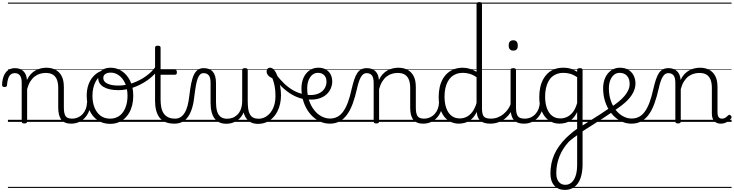

<svg xmlns="http://www.w3.org/2000/svg" viewBox="-76 -1168 7031 1840"><path d="M609 17Q572 17 547.5 6.5Q523 -4 509 -24Q495 -44 488.5 -72.5Q482 -101 482 -137V-326Q482 -371 470 -403Q458 -435 431.5 -452Q405 -469 362 -469Q335 -469 307.5 -461Q280 -453 256.5 -435Q233 -417 214.5 -387.5Q196 -358 184 -314V-4Q184 6 177.5 10.5Q171 15 157 15Q144 15 138 10.5Q132 6 132 -4V-374Q132 -424 114.5 -445.5Q97 -467 66 -467Q44 -467 28.5 -455.5Q13 -444 3.5 -418.5Q-6 -393 -9 -352Q-9 -343 -15 -338.5Q-21 -334 -33 -334Q-43 -334 -49.5 -338.5Q-56 -343 -56 -355Q-54 -408 -38.5 -443.5Q-23 -479 4 -497Q31 -515 67 -515Q95 -515 115 -507Q135 -499 149.5 -484.5Q164 -470 172 -450Q180 -430 182 -405V-401Q198 -435 219 -457.5Q240 -480 265 -493.5Q290 -507 316.5 -513Q343 -519 369 -519Q417 -519 454.5 -500Q492 -481 514 -440.5Q536 -400 536 -334V-137Q536 -82 551.5 -56.5Q567 -31 615 -31Q624 -31 629 -23.5Q634 -16 633.5 -7Q633 2 627 9.5Q621 17 609 17ZM0 623H671V633H0ZM0 -20H671V0H0ZM0 -505H671V-500H0ZM0 -1143H671V-1133H0Z M606 17Q595 17 589.5 9.5Q584 2 584.5 -7Q585 -16 592 -23.5Q599 -31 612 -31Q645 -31 671.5 -43Q698 -55 717 -76Q736 -97 746.5 -125Q757 -153 758 -186Q759 -198 768 -201.5Q777 -205 785.5 -201.5Q794 -198 793 -186Q792 -142 777.5 -104.5Q763 -67 738.5 -40Q714 -13 680 2Q646 17 606 17ZM671 623V633ZM671 -20V0ZM671 -505V-500ZM671 -1143V-1133Z M979 19Q911 19 860 -15.5Q809 -50 782 -110.5Q755 -171 755 -250Q755 -308 771 -354.5Q787 -401 817.5 -435Q848 -469 891 -487Q934 -505 988 -505Q996 -505 998.5 -498Q1001 -491 998.5 -483.5Q996 -476 987 -476Q955 -476 927.5 -465.5Q900 -455 878 -435Q856 -415 841 -387Q826 -359 818 -324.5Q810 -290 810 -250Q810 -185 830.5 -135.5Q851 -86 888.5 -58.5Q926 -31 979 -31Q1018 -31 1049 -46.5Q1080 -62 1101.5 -91.5Q1123 -121 1134.5 -161.5Q1146 -202 1146 -250Q1146 -321 1122.5 -371Q1099 -421 1062.5 -446.5Q1026 -472 987 -472Q975 -472 968.5 -479Q962 -486 962 -495.5Q962 -505 968.5 -512Q975 -519 987 -519Q1042 -519 1091 -487Q1140 -455 1170.5 -394.5Q1201 -334 1201 -250Q1201 -202 1191 -161Q1181 -120 1162 -87Q1143 -54 1115.5 -30Q1088 -6 1054 6.5Q1020 19 979 19ZM671 623H1272V633H671ZM671 -20H1272V0H671ZM671 -505H1272V-500H671ZM671 -1143H1272V-1133H671Z M1059 -304Q968 -304 916.5 -335Q865 -366 865 -421Q865 -451 879 -472.5Q893 -494 920 -506.5Q947 -519 986 -519Q998 -519 1004.5 -512Q1011 -505 1011 -495.5Q1011 -486 1004.5 -479Q998 -472 986 -472Q953 -472 933.5 -459Q914 -446 914 -420Q914 -386 952.5 -367Q991 -348 1059 -348Q1128 -348 1197 -372.5Q1266 -397 1323.5 -438.5Q1381 -480 1416 -530Q1423 -541 1429.5 -541Q1436 -541 1441 -534.5Q1446 -528 1446.5 -518.5Q1447 -509 1441 -500Q1399 -443 1336 -398.5Q1273 -354 1200.5 -329Q1128 -304 1059 -304ZM1272 623V633ZM1272 -20V0ZM1272 -505V-500ZM1272 -1143V-1133Z M1596 17Q1545 17 1509.5 2Q1474 -13 1452.5 -41.5Q1431 -70 1420.5 -110Q1410 -150 1410 -201V-711Q1410 -721 1416.5 -725.5Q1423 -730 1436 -730Q1450 -730 1456.5 -725.5Q1463 -721 1463 -711V-500H1600Q1611 -500 1615 -494Q1619 -488 1619 -475Q1619 -463 1615 -457.5Q1611 -452 1600 -452H1463V-213Q1463 -175 1469 -142Q1475 -109 1490.5 -84.5Q1506 -60 1533 -45.5Q1560 -31 1603 -31Q1613 -31 1618 -23.5Q1623 -16 1622.5 -7Q1622 2 1615.5 9.5Q1609 17 1596 17ZM1272 623H1660V633H1272ZM1272 -20H1660V0H1272ZM1272 -505H1660V-500H1272ZM1272 -1143H1660V-1133H1272Z M1595 17Q1586 17 1581.5 9.5Q1577 2 1577.5 -7Q1578 -16 1584 -23.5Q1590 -31 1601 -31Q1632 -31 1654.5 -45.5Q1677 -60 1694 -87.5Q1711 -115 1721.5 -155Q1732 -195 1738 -247Q1746 -318 1756.5 -369Q1767 -420 1782.5 -452Q1798 -484 1820.5 -499.5Q1843 -515 1876 -515Q1885 -515 1889.5 -508Q1894 -501 1893.5 -491.5Q1893 -482 1888 -474.5Q1883 -467 1874 -467Q1856 -467 1843 -455.5Q1830 -444 1820 -419Q1810 -394 1802.5 -354Q1795 -314 1788 -257Q1781 -186 1765.5 -134.5Q1750 -83 1726 -49Q1702 -15 1669.5 1Q1637 17 1595 17ZM1660 623H1760V633H1660ZM1660 -20H1760V0H1660ZM1660 -505H1760V-500H1660ZM1660 -1143H1760V-1133H1660Z M2092 18Q2056 18 2028 5.5Q2000 -7 1980.5 -32.5Q1961 -58 1951.5 -96Q1942 -134 1942 -184V-374Q1942 -424 1925 -445.5Q1908 -467 1874 -467Q1863 -467 1857 -474.5Q1851 -482 1851.5 -491.5Q1852 -501 1858 -508Q1864 -515 1876 -515Q1905 -515 1927 -506.5Q1949 -498 1964 -480Q1979 -462 1986.5 -435Q1994 -408 1994 -370V-189Q1994 -138 2004.5 -102Q2015 -66 2039 -48Q2063 -30 2102 -30Q2127 -30 2152 -39Q2177 -48 2198.5 -68.5Q2220 -89 2232.5 -122.5Q2245 -156 2245 -205V-496Q2245 -506 2251.5 -510.5Q2258 -515 2272 -515Q2286 -515 2292 -510.5Q2298 -506 2298 -496V-204Q2298 -158 2302.5 -125.5Q2307 -93 2319 -72Q2331 -51 2351.5 -40.5Q2372 -30 2402 -30Q2428 -30 2451.5 -39.5Q2475 -49 2495.5 -67Q2516 -85 2531.5 -111.5Q2547 -138 2555.5 -172Q2564 -206 2564 -247Q2564 -304 2555.5 -345Q2547 -386 2535 -417Q2506 -430 2492.5 -447Q2479 -464 2479 -483Q2479 -496 2487 -507.5Q2495 -519 2513 -519Q2536 -519 2555 -493Q2574 -467 2588 -425.5Q2602 -384 2609.5 -338.5Q2617 -293 2617 -255Q2617 -213 2608 -172.5Q2599 -132 2581 -97.5Q2563 -63 2536.5 -37Q2510 -11 2475 4Q2440 19 2395 19Q2361 19 2334 7Q2307 -5 2288 -29Q2269 -53 2258 -90Q2244 -55 2218.5 -31Q2193 -7 2160.5 5.5Q2128 18 2092 18ZM1760 623H2698V633H1760ZM1760 -20H2698V0H1760ZM1760 -505H2698V-500H1760ZM1760 -1143H2698V-1133H1760Z M2827 -220Q2770 -233 2719.5 -263Q2669 -293 2623.5 -337Q2578 -381 2537 -434Q2529 -446 2534 -455Q2539 -464 2550 -466.5Q2561 -469 2568 -457Q2606 -407 2648 -367Q2690 -327 2737.5 -300.5Q2785 -274 2836 -265Q2846 -263 2849 -255.5Q2852 -248 2850.5 -239.5Q2849 -231 2842.5 -225Q2836 -219 2827 -220ZM2698 623H2723V633H2698ZM2698 -20H2723V0H2698ZM2698 -505H2723V-500H2698ZM2698 -1143H2723V-1133H2698Z M2842 -262Q2898 -253 2938 -260.5Q2978 -268 3003.5 -287Q3029 -306 3041 -332Q3053 -358 3053 -385Q3053 -425 3030.5 -447.5Q3008 -470 2972 -470Q2960 -470 2954.5 -477.5Q2949 -485 2950 -494.5Q2951 -504 2958 -511.5Q2965 -519 2977 -519Q3010 -519 3035 -508Q3060 -497 3076 -479Q3092 -461 3100 -437.5Q3108 -414 3108 -388Q3108 -354 3094 -320.5Q3080 -287 3049 -260Q3018 -233 2968 -220.5Q2918 -208 2847 -218ZM2723 623H3198V633H2723ZM2723 -20H3198V0H2723ZM2723 -505H3198V-500H2723ZM2723 -1143H3198V-1133H2723Z M3085 17Q3039 17 2998.5 0Q2958 -17 2924 -48Q2890 -79 2865 -121.5Q2840 -164 2826.5 -214.5Q2813 -265 2813 -321Q2813 -364 2824.5 -400.5Q2836 -437 2858 -463.5Q2880 -490 2909 -504.5Q2938 -519 2973 -519Q2984 -519 2989 -511.5Q2994 -504 2993 -494.5Q2992 -485 2986 -477.5Q2980 -470 2969 -470Q2952 -470 2936.5 -463Q2921 -456 2908.5 -443Q2896 -430 2887 -412Q2878 -394 2873 -371.5Q2868 -349 2868 -323Q2868 -257 2886.5 -203.5Q2905 -150 2936 -111.5Q2967 -73 3006 -52.5Q3045 -32 3087 -32Q3126 -32 3158 -49Q3190 -66 3214.5 -101Q3239 -136 3258.5 -188.5Q3278 -241 3293 -311Q3306 -367 3319 -406Q3332 -445 3348.5 -469Q3365 -493 3387 -504Q3409 -515 3439 -515Q3450 -515 3455 -508Q3460 -501 3459.5 -491.5Q3459 -482 3453 -474.5Q3447 -467 3436 -467Q3421 -467 3408.5 -459Q3396 -451 3385 -433.5Q3374 -416 3364 -387.5Q3354 -359 3345 -317Q3327 -237 3304 -174.5Q3281 -112 3250 -69.5Q3219 -27 3178.5 -5Q3138 17 3085 17ZM3198 623H3323V633H3198ZM3198 -20H3323V0H3198ZM3198 -505H3323V-500H3198ZM3198 -1143H3323V-1133H3198Z M3982 17Q3945 17 3920.5 6.5Q3896 -4 3882 -24Q3868 -44 3861.5 -72.5Q3855 -101 3855 -137V-326Q3855 -371 3843 -403Q3831 -435 3804.5 -452Q3778 -469 3735 -469Q3708 -469 3680.5 -461Q3653 -453 3629.5 -435Q3606 -417 3587.5 -387.5Q3569 -358 3557 -314V-4Q3557 6 3550.5 10.5Q3544 15 3530 15Q3517 15 3511 10.5Q3505 6 3505 -4V-374Q3505 -424 3488 -445.5Q3471 -467 3437 -467Q3426 -467 3420.5 -474.5Q3415 -482 3415.5 -491.5Q3416 -501 3422 -508Q3428 -515 3439 -515Q3467 -515 3487.5 -507Q3508 -499 3522.5 -484.5Q3537 -470 3545 -450Q3553 -430 3555 -405V-401Q3571 -435 3592 -457.5Q3613 -480 3638 -493.5Q3663 -507 3689.5 -513Q3716 -519 3742 -519Q3790 -519 3827.5 -500Q3865 -481 3887 -440.5Q3909 -400 3909 -334V-137Q3909 -82 3924.5 -56.5Q3940 -31 3988 -31Q3997 -31 4002 -23.5Q4007 -16 4006.5 -7Q4006 2 4000 9.5Q3994 17 3982 17ZM3323 623H4044V633H3323ZM3323 -20H4044V0H3323ZM3323 -505H4044V-500H3323ZM3323 -1143H4044V-1133H3323Z M3979 17Q3968 17 3962.5 9.5Q3957 2 3957.5 -7Q3958 -16 3965 -23.5Q3972 -31 3985 -31Q4018 -31 4044.5 -43Q4071 -55 4090 -76Q4109 -97 4119.5 -125Q4130 -153 4131 -186Q4132 -198 4141 -201.5Q4150 -205 4158.5 -201.5Q4167 -198 4166 -186Q4165 -142 4150.5 -104.5Q4136 -67 4111.5 -40Q4087 -13 4053 2Q4019 17 3979 17ZM4044 623V633ZM4044 -20V0ZM4044 -505V-500ZM4044 -1143V-1133Z M4321 17Q4266 17 4222 -12Q4178 -41 4153 -98Q4128 -155 4128 -238Q4128 -288 4137.5 -331Q4147 -374 4166 -408.5Q4185 -443 4213 -467.5Q4241 -492 4277.5 -505.5Q4314 -519 4359 -519Q4392 -519 4425 -509Q4458 -499 4491 -480V-1129Q4491 -1139 4497.5 -1143.5Q4504 -1148 4518 -1148Q4531 -1148 4537 -1143.5Q4543 -1139 4543 -1129V-129Q4543 -73 4560.5 -52Q4578 -31 4629 -31Q4638 -31 4642 -23.5Q4646 -16 4645.5 -7Q4645 2 4639.5 9.5Q4634 17 4623 17Q4591 17 4567 10Q4543 3 4527.5 -11Q4512 -25 4503.5 -45.5Q4495 -66 4493 -92V-96Q4471 -50 4441 -25Q4411 0 4380 8.5Q4349 17 4321 17ZM4331 -33Q4363 -33 4393 -47Q4423 -61 4448.5 -93Q4474 -125 4491 -181V-428Q4456 -452 4423.5 -461Q4391 -470 4359 -470Q4327 -470 4299.5 -460.5Q4272 -451 4250.5 -432Q4229 -413 4214.5 -385.5Q4200 -358 4192 -322Q4184 -286 4184 -242Q4184 -180 4200.5 -133Q4217 -86 4249.5 -59.5Q4282 -33 4331 -33ZM4044 623H4685V633H4044ZM4044 -20H4685V0H4044ZM4044 -505H4685V-500H4044ZM4044 -1143H4685V-1133H4044Z M4620 17Q4609 17 4603.5 9.5Q4598 2 4598.5 -7Q4599 -16 4606 -23.5Q4613 -31 4626 -31Q4663 -31 4694 -43Q4725 -55 4749 -75Q4773 -95 4791 -120Q4809 -145 4819 -172Q4823 -183 4832 -182.5Q4841 -182 4847 -174.5Q4853 -167 4850 -157Q4839 -124 4819 -93Q4799 -62 4770.5 -37Q4742 -12 4704 2.5Q4666 17 4620 17ZM4685 623V633ZM4685 -20V0ZM4685 -505V-500ZM4685 -1143V-1133Z M4947 17Q4909 17 4883.5 6.5Q4858 -4 4843.5 -24Q4829 -44 4823 -72.5Q4817 -101 4817 -137V-496Q4817 -506 4823 -510.5Q4829 -515 4842 -515Q4856 -515 4862.5 -510.5Q4869 -506 4869 -496V-137Q4869 -82 4885.5 -56.5Q4902 -31 4953 -31Q4962 -31 4966.5 -23.5Q4971 -16 4970.5 -7Q4970 2 4964.5 9.5Q4959 17 4947 17ZM4843 -683Q4821 -683 4810 -695.5Q4799 -708 4799 -732Q4799 -757 4810 -769.5Q4821 -782 4843 -782Q4864 -782 4875 -769.5Q4886 -757 4886 -732Q4887 -707 4875.5 -695Q4864 -683 4843 -683ZM4685 623H5010V633H4685ZM4685 -20H5010V0H4685ZM4685 -505H5010V-500H4685ZM4685 -1143H5010V-1133H4685Z M4945 17Q4934 17 4928.5 9.5Q4923 2 4923.5 -7Q4924 -16 4931 -23.5Q4938 -31 4951 -31Q4984 -31 5010.5 -43Q5037 -55 5056 -76Q5075 -97 5085.5 -125Q5096 -153 5097 -186Q5098 -198 5107 -201.5Q5116 -205 5124.5 -201.5Q5133 -198 5132 -186Q5131 -142 5116.5 -104.5Q5102 -67 5077.5 -40Q5053 -13 5019 2Q4985 17 4945 17ZM5010 623V633ZM5010 -20V0ZM5010 -505V-500ZM5010 -1143V-1133Z M5337 652Q5273 652 5236 610.5Q5199 569 5199 495Q5199 444 5208.5 398.5Q5218 353 5236.5 311.5Q5255 270 5283.5 230.5Q5312 191 5349 154Q5367 137 5384.5 121.5Q5402 106 5420 91.5Q5438 77 5455 66V-94Q5430 -45 5401 -21.5Q5372 2 5342.5 9.5Q5313 17 5285 17Q5230 17 5186 -12.5Q5142 -42 5117 -99Q5092 -156 5092 -238Q5092 -288 5101.5 -331Q5111 -374 5130 -408.5Q5149 -443 5176.5 -468Q5204 -493 5240.5 -506Q5277 -519 5322 -519Q5347 -519 5368 -515.5Q5389 -512 5410 -503.5Q5431 -495 5455 -480V-497Q5455 -506 5461.5 -510.5Q5468 -515 5482 -515Q5495 -515 5501 -510.5Q5507 -506 5507 -497V404Q5507 465 5495.5 511.5Q5484 558 5462 589Q5440 620 5408 636Q5376 652 5337 652ZM5342 603Q5375 603 5400.5 581.5Q5426 560 5440.5 517Q5455 474 5455 410V128Q5442 137 5428 147Q5414 157 5400.5 168.5Q5387 180 5374 191Q5345 223 5323 257.5Q5301 292 5286 329.5Q5271 367 5263 407.5Q5255 448 5255 492Q5255 526 5265 550.5Q5275 575 5294.5 589Q5314 603 5342 603ZM5295 -33Q5327 -33 5357.5 -47Q5388 -61 5413.5 -93Q5439 -125 5455 -181V-428Q5420 -452 5388 -461Q5356 -470 5323 -470Q5291 -470 5263.5 -460.5Q5236 -451 5214.5 -432.5Q5193 -414 5178.5 -386Q5164 -358 5156 -322Q5148 -286 5148 -242Q5148 -180 5164.5 -133Q5181 -86 5213.5 -59.5Q5246 -33 5295 -33ZM5010 623H5645V633H5010ZM5010 -20H5645V0H5010ZM5010 -505H5645V-500H5010ZM5010 -1143H5645V-1133H5010Z M5800 -100Q5750 -65 5699 -32.5Q5648 0 5598 32Q5548 64 5499 95Q5492 101 5484.5 97.5Q5477 94 5473 85.5Q5469 77 5470 67.5Q5471 58 5480 52Q5527 21 5576 -9.5Q5625 -40 5675.5 -72.5Q5726 -105 5776 -140Q5784 -146 5792 -143Q5800 -140 5805.5 -132Q5811 -124 5810 -115.5Q5809 -107 5800 -100ZM5645 623V633ZM5645 -20V0ZM5645 -505V-500ZM5645 -1143V-1133Z M5778 -140Q5820 -167 5853 -194Q5886 -221 5909.5 -249Q5933 -277 5945.5 -305.5Q5958 -334 5958 -364Q5958 -414 5932 -442Q5906 -470 5860 -470Q5850 -470 5844.5 -477.5Q5839 -485 5840 -494.5Q5841 -504 5847 -511.5Q5853 -519 5864 -519Q5917 -519 5950 -496.5Q5983 -474 5998.5 -440Q6014 -406 6014 -369Q6014 -341 6005.5 -314Q5997 -287 5980 -260Q5963 -233 5937.5 -207Q5912 -181 5878.5 -155.5Q5845 -130 5804 -104ZM5645 623H6089V633H5645ZM5645 -20H6089V0H5645ZM5645 -505H6089V-500H5645ZM5645 -1143H6089V-1133H5645Z M5976 17Q5930 17 5889.5 0Q5849 -17 5815 -48Q5781 -79 5756 -121.5Q5731 -164 5717.5 -214.5Q5704 -265 5704 -321Q5704 -364 5715.5 -400.5Q5727 -437 5749 -463.5Q5771 -490 5800 -504.5Q5829 -519 5864 -519Q5875 -519 5880 -511.5Q5885 -504 5884 -494.5Q5883 -485 5877 -477.5Q5871 -470 5860 -470Q5843 -470 5827.5 -463Q5812 -456 5799.5 -443Q5787 -430 5778 -412Q5769 -394 5764 -371.5Q5759 -349 5759 -323Q5759 -257 5777.5 -203.5Q5796 -150 5827 -111.5Q5858 -73 5897 -52.5Q5936 -32 5978 -32Q6017 -32 6049 -49Q6081 -66 6105.5 -101Q6130 -136 6149.5 -188.5Q6169 -241 6184 -311Q6197 -367 6210 -406Q6223 -445 6239.5 -469Q6256 -493 6278 -504Q6300 -515 6330 -515Q6341 -515 6346 -508Q6351 -501 6350.5 -491.5Q6350 -482 6344 -474.5Q6338 -467 6327 -467Q6312 -467 6299.5 -459Q6287 -451 6276 -433.5Q6265 -416 6255 -387.5Q6245 -359 6236 -317Q6218 -237 6195 -174.5Q6172 -112 6141 -69.5Q6110 -27 6069.5 -5Q6029 17 5976 17ZM6089 623H6214V633H6089ZM6089 -20H6214V0H6089ZM6089 -505H6214V-500H6089ZM6089 -1143H6214V-1133H6089Z M6421 15Q6408 15 6402 10.5Q6396 6 6396 -4V-374Q6396 -424 6379 -445.5Q6362 -467 6328 -467Q6318 -467 6313.5 -474.5Q6309 -482 6309 -491.5Q6309 -501 6314.5 -508Q6320 -515 6330 -515Q6358 -515 6378.5 -507Q6399 -499 6413.5 -484.5Q6428 -470 6436 -450Q6444 -430 6446 -405V-401Q6462 -435 6483 -457.5Q6504 -480 6529 -493.5Q6554 -507 6580.5 -513Q6607 -519 6633 -519Q6681 -519 6718.5 -500Q6756 -481 6778 -440.5Q6800 -400 6800 -334V-94Q6800 -74 6804 -60Q6808 -46 6817.5 -38.5Q6827 -31 6842 -31Q6852 -31 6862 -34Q6872 -37 6882 -44.5Q6892 -52 6902 -62Q6908 -68 6914.5 -67.5Q6921 -67 6928 -60Q6934 -54 6935 -47.5Q6936 -41 6931 -34Q6920 -19 6903.5 -7Q6887 5 6869 11Q6851 17 6831 17Q6811 17 6795 10.5Q6779 4 6768 -8Q6757 -20 6751.5 -38.5Q6746 -57 6746 -82V-326Q6746 -371 6734 -403Q6722 -435 6695.5 -452Q6669 -469 6626 -469Q6599 -469 6571.5 -461Q6544 -453 6520.5 -435Q6497 -417 6478.5 -387.5Q6460 -358 6448 -314V-4Q6448 6 6441.5 10.5Q6435 15 6421 15ZM6214 623H6935V633H6214ZM6214 -20H6935V0H6214ZM6214 -505H6935V-500H6214ZM6214 -1143H6935V-1133H6214Z"/></svg>

Font: Playwrite CL Guides
Style: Regular
Weight: 400
Designer: Veronika Burian, José Scaglione
Foundry: TypeTogether
Version: Version 1.003